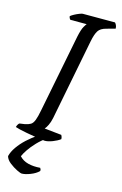

<svg xmlns="http://www.w3.org/2000/svg" viewBox="-143 -762 647 1020"><g transform="rotate(15 180.5 -252.0)"><path d="M159 0Q152 0 135.5 -2.5Q119 -5 97.5 -8.5Q76 -12 54.5 -16Q33 -20 16.5 -24Q0 -28 -8 -31Q-6 -39 -2 -45.5Q2 -52 6 -54L34 -58Q54 -62 65.5 -69Q77 -76 84.5 -95.5Q92 -115 99 -152L183 -579Q192 -621 201.5 -637Q211 -653 214 -656H124Q121 -659 119 -663Q117 -667 116 -674Q123 -680 136 -687Q149 -694 162 -699Q175 -704 180 -704H357Q361 -700 365 -692Q369 -684 369 -673L322 -660Q290 -652 278 -633Q266 -614 258 -574L171 -128Q166 -104 157.5 -87Q149 -70 142 -63L236 -53Q238 -50 240 -44Q242 -38 242 -31Q226 -19 201.5 -9.5Q177 0 159 0ZM86 200Q79 200 58.5 190Q38 180 17.5 164Q-3 148 -8 129Q-2 104 16.5 77.5Q35 51 61 27Q87 3 114 -14L168 -15Q141 3 118 27Q95 51 79.5 74Q64 97 58 112Q77 133 106.5 140.5Q136 148 173 145Q175 149 177 152.5Q179 156 177 162Q161 178 133 189Q105 200 86 200Z"/></g></svg>

Font: Texturina 12pt Light
Style: Italic
Weight: 300
Italic angle: -11°
Designer: Guillermo Torres Carreño
Foundry: Omnibus-Type
Version: Version 1.002